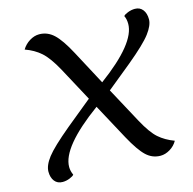

<svg xmlns="http://www.w3.org/2000/svg" viewBox="-109 -837 980 977"><g transform="rotate(-15 380.5 -348.5)"><path d="M103 30Q76 30 61 11Q46 -8 46 -39Q46 -72 77.5 -113Q109 -154 204 -233L341 -345L244 -525Q206 -594 172 -624Q138 -654 90 -671Q105 -696 130 -711.5Q155 -727 181 -727Q224 -727 257.5 -696Q291 -665 332 -588L428 -408Q633 -559 633 -661Q633 -686 624 -704Q628 -711 647 -718.5Q666 -726 685 -726Q711 -726 726 -707Q741 -688 741 -656Q741 -625 709.5 -583Q678 -541 585 -464L455 -358L556 -171Q594 -101 627 -72Q660 -43 708 -25Q694 0 669 15Q644 30 619 30Q576 30 543.5 -0.5Q511 -31 469 -108L368 -295Q154 -139 154 -35Q154 -14 164 8Q159 15 140.5 22.5Q122 30 103 30Z"/></g></svg>

Font: Lemonada Light
Style: Regular
Weight: 300
Designer: Mohamed Gaber (Arabic), Eduardo Tunni (Latin)
Foundry: Kief Type Foundry
Version: Version 4.004